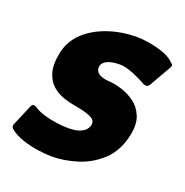

<svg xmlns="http://www.w3.org/2000/svg" viewBox="-109 -563 629 654"><g transform="rotate(20 205.5 -236.0)"><path d="M18 -127Q23 -140 30.5 -138.5Q38 -137 44 -132Q59 -123 80.5 -117Q102 -111 124.5 -108Q147 -105 166 -105Q184 -105 198 -108.5Q212 -112 222 -119.5Q232 -127 236 -140Q238 -148 235.5 -155.5Q233 -163 216.5 -170.5Q200 -178 160 -185Q141 -188 118.5 -195.5Q96 -203 77.5 -219Q59 -235 50.5 -263Q42 -291 51 -336Q61 -382 94.5 -413Q128 -444 177 -460.5Q226 -477 281 -477Q298 -477 323.5 -473Q349 -469 374.5 -460.5Q400 -452 416 -437Q425 -430 425 -426Q425 -422 420 -414L378 -341Q371 -327 355 -334Q341 -342 324 -350Q307 -358 289.5 -363.5Q272 -369 257 -369Q230 -369 213 -361.5Q196 -354 193 -340Q191 -329 196.5 -320.5Q202 -312 215 -307.5Q228 -303 247 -302Q265 -301 290 -293Q315 -285 337 -269Q359 -253 370.5 -225Q382 -197 373 -155Q360 -94 322 -59Q284 -24 236.5 -9.5Q189 5 145 5Q126 5 96.5 1Q67 -3 38.5 -12.5Q10 -22 -8 -37Q-17 -44 -13 -54Z"/></g></svg>

Font: Glory ExtraBold
Style: Italic
Weight: 800
Italic angle: -12°
Version: Version 1.011